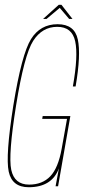

<svg xmlns="http://www.w3.org/2000/svg" viewBox="-20 -781 362 805"><path d="M100.5 4Q197.5 4 227 -75L213 0H223.5L275 -294.5H159L157 -282.5H261L238.5 -157Q224 -76.5 190.8 -41.8Q157.5 -7 102 -7Q40.5 -7 27.2 -68.8Q14 -130.5 47.5 -339.5Q81.5 -551 119.2 -609.8Q157 -668.5 220 -668.5Q282 -668.5 295.2 -608Q308.5 -547.5 285.5 -418.5H297Q320 -552 306.2 -615.8Q292.5 -679.5 221.5 -679.5Q149 -679.5 110 -617Q71 -554.5 36 -339.5Q2.5 -127 16.5 -61.5Q30.5 4 100.5 4ZM160.5 -701.5H175L230.5 -748L270 -701.5H284L237.5 -761H226.5Z"/></svg>

Font: Anybody Thin Condensed
Style: Italic
Weight: 100
Width: 3
Italic angle: -10°
Version: Version 1.113;gftools[0.9.25]